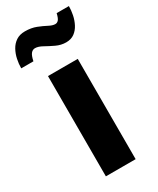

<svg xmlns="http://www.w3.org/2000/svg" viewBox="-213 -817 719 876"><g transform="rotate(-30 147.0 -379.0)"><path d="M70.3 0V-528.3H227.1V0ZM-17.8 -619.8Q-17.8 -642.9 -12.7 -667Q-7.7 -691.1 3.7 -711.7Q15 -732.3 34 -745Q52.9 -757.7 80.8 -757.7Q113.8 -757.7 139.6 -747.6Q165.4 -737.4 184.8 -727.1Q204.1 -716.8 218.1 -716.8Q228.4 -716.8 235.7 -725.5Q243 -734.2 248.1 -757.2H312.6Q312.6 -735.5 307.8 -711.5Q302.9 -687.4 292.1 -666.6Q281.3 -645.8 263.6 -632.8Q245.8 -619.8 219.9 -619.8Q193.1 -619.8 167.8 -631.8Q142.5 -643.8 120.8 -656Q99.1 -668.2 82.2 -668.2Q69.5 -668.2 60.7 -657.4Q51.9 -646.6 46.4 -619.8Z"/></g></svg>

Font: Comme
Style: Regular
Weight: 400
Designer: Vernon Adams
Foundry: Vernon Adams
Version: Version 1.000;gftools[0.9.27]